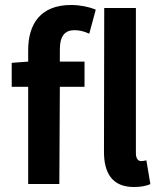

<svg xmlns="http://www.w3.org/2000/svg" viewBox="-20 -738 648 770"><path d="M27 -486V-390H93V0H218L220 -390H319V-491H220V-539C220 -595 241 -617 279 -617C296 -617 315 -613 333 -605L338 -603L364 -699L360 -701C337 -710 302 -718 265 -718C142 -718 93 -641 93 -537V-491ZM562 -94C553 -92 550 -92 545 -92C537 -92 525 -98 525 -124V-706H398L397 -129C397 -44 430 12 517 12C544 12 564 8 579 2L583 0L567 -95Z"/></svg>

Font: Falling Sky
Style: Med
Weight: 500
Designer: Paul D. Hunt
Foundry: Adobe Systems Incorporated
Version: Version 1.02